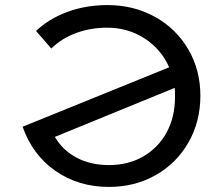

<svg xmlns="http://www.w3.org/2000/svg" viewBox="-20 -728 857 756"><path d="M590.5 -661.5C534.8 -692.5 472.3 -708 403 -708C346.3 -708 293.7 -699 245 -681C196.3 -663 155.3 -638 122 -606L182 -537C210 -564.3 243 -584.8 281 -598.5C319 -612.2 359.3 -619 402 -619C456.7 -619 505.8 -604.8 549.5 -576.5C593.2 -548.2 625.3 -510.3 646 -463L69 -229C95 -155 138.2 -97 198.5 -55C258.8 -13 329 8 409 8C477 8 538.3 -7.5 593 -38.5C647.7 -69.5 690.7 -112.3 722 -167C753.3 -221.7 769 -283 769 -351C769 -418.3 753.2 -479.2 721.5 -533.5C689.8 -587.8 646.2 -630.5 590.5 -661.5ZM669 -354V-345C669 -293 658 -246.8 636 -206.5C614 -166.2 583.3 -134.7 544 -112C504.7 -89.3 459.7 -78 409 -78C361 -78 318.7 -87.7 282 -107C245.3 -126.3 216.7 -153.7 196 -189L668 -382C668.7 -376 669 -366.7 669 -354Z"/></svg>

Font: ICO Headline
Style: Regular
Weight: 500
Designer: Julieta Ulanovsky
Foundry: Julieta Ulanovsky
Version: Version 7.200